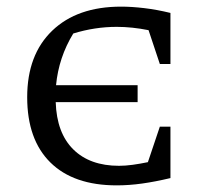

<svg xmlns="http://www.w3.org/2000/svg" viewBox="-20 -552 625 579"><path d="M332 7Q202 7 132 -62Q62 -131 62 -259Q62 -387 137.5 -459.5Q213 -532 345 -532Q377 -532 415 -527.5Q453 -523 494 -513V-359H462L428 -461Q378 -471 332 -471Q266 -471 201 -451Q157 -379 149 -295H395V-244H148Q151 -151 201 -101.5Q251 -52 339 -52Q358 -52 380 -55Q402 -58 426 -63L462 -170H494V-15Q448 -4 408.5 1.5Q369 7 332 7Z"/></svg>

Font: Piazzolla SC
Style: Regular
Weight: 400
Designer: Juan Pablo del Peral
Foundry: Huerta Tipografica
Version: Version 1.330